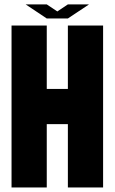

<svg xmlns="http://www.w3.org/2000/svg" viewBox="-20 -832 509 852"><path d="M187.5 0H31.2V-718.8H187.5V-437.5H281.2V-718.8H437.5V0H281.2V-281.2H187.5ZM187.5 -750 93.8 -812.5H187.5L234.4 -781.2L281.2 -812.5H375L281.2 -750Z"/></svg>

Font: Signwood
Style: Regular
Weight: 400
Designer: GGBotNet
Foundry: GGBotNet
Version: 0.95